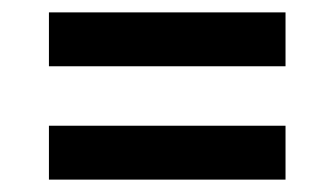

<svg xmlns="http://www.w3.org/2000/svg" viewBox="-20 -495 540 310"><path d="M59 -388V-475H441V-388ZM441 -205H59V-292H441Z"/></svg>

Font: Moesevka
Style: Bold
Weight: 700
Monospace: yes
Designer: Belleve Invis
Foundry: Belleve Invis
Version: Version 32.5.0; ttfautohint (v1.8.4)